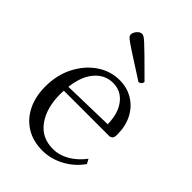

<svg xmlns="http://www.w3.org/2000/svg" viewBox="-207 -770 870 870"><g transform="rotate(45 228.0 -335.0)"><path d="M231 12Q171 12 127 -15Q83 -42 59 -90.5Q35 -139 35 -204Q35 -277 65 -335.5Q95 -394 144.5 -428Q194 -462 253 -462Q302 -462 340 -438.5Q378 -415 399 -374Q420 -333 420 -279Q420 -261 413 -255Q406 -249 399 -249H108Q107 -239 107 -228Q107 -138 147 -82.5Q187 -27 259 -27Q300 -27 338 -49Q376 -71 405 -110L417 -88Q385 -42 335 -15Q285 12 231 12ZM241 -432Q190 -432 154.5 -391.5Q119 -351 110 -276L356 -282Q355 -351 323.5 -391.5Q292 -432 241 -432ZM319 -516Q255 -557 218.5 -580.5Q182 -604 166 -615.5Q150 -627 146 -632Q142 -637 142 -642Q142 -656 153 -669Q164 -682 177 -682Q182 -682 188.5 -678.5Q195 -675 209.5 -662Q224 -649 254.5 -619Q285 -589 338 -536Q338 -527 332 -521.5Q326 -516 319 -516Z"/></g></svg>

Font: Petrona Light
Style: Regular
Weight: 300
Designer: Ringo R. Seeber
Foundry: Ringo R. Seeber
Version: Version 2.001; ttfautohint (v1.8.3)